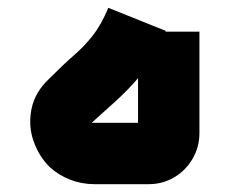

<svg xmlns="http://www.w3.org/2000/svg" viewBox="-20 -471 588 491"><path d="M222 0Q189 0 159.5 -11.5Q130 -23 108 -43Q80 -70 66 -109.5Q52 -149 60.5 -192Q69 -235 105 -269Q142 -306 169.5 -330Q197 -354 218 -381Q239 -408 257 -451L404 -392Q386 -349 367 -318.5Q348 -288 326 -263Q304 -238 275.5 -212Q247 -186 210 -153Q205 -151 204.5 -151Q204 -151 205 -152Q207 -157 216 -157H352Q347 -153 342.5 -148.5Q338 -144 333 -139V-390H490V-131Q490 -95 472.5 -65Q455 -35 425.5 -17.5Q396 0 360 0Z"/></svg>

Font: Mada ExtraBold
Style: Regular
Weight: 800
Designer: Khaled Hosny
Version: Version 1.5